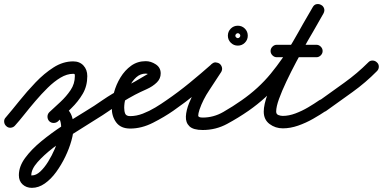

<svg xmlns="http://www.w3.org/2000/svg" viewBox="-30 -586 1847 926"><path d="M0 22Q-9 14 -10 1.5Q-11 -11 -2 -20Q27 -54 63.5 -99.5Q100 -145 141.5 -188.5Q183 -232 228.5 -261Q274 -290 323 -290Q354 -290 372.5 -270Q391 -250 391 -219Q391 -171 369 -133.5Q347 -96 314 -64Q281 -32 250 -1Q241 7 228.5 7Q216 7 207 -2Q199 -11 199 -23.5Q199 -36 208 -45Q233 -68 261.5 -94.5Q290 -121 310.5 -151.5Q331 -182 331 -219Q331 -226 330 -228Q329 -230 323 -230Q293 -230 262 -211.5Q231 -193 200.5 -163Q170 -133 141 -99Q112 -65 87 -33.5Q62 -2 42 20Q34 29 21.5 30Q9 31 0 22ZM250 -1Q241 7 228.5 7Q216 7 207 -2Q199 -11 199 -23.5Q199 -36 208 -45Q219 -55 232.5 -63Q246 -71 262 -71Q286 -71 300 -54.5Q314 -38 319.5 -15.5Q325 7 325 27Q325 54 314.5 92Q304 130 285 169.5Q266 209 241 243.5Q216 278 186 299Q156 320 124 320Q97 320 79 303.5Q61 287 61 259Q61 217 91 176Q121 135 169 95.5Q217 56 272 20Q327 -16 377.5 -46.5Q428 -77 463 -102Q473 -109 485 -106.5Q497 -104 505 -94Q512 -84 509.5 -72Q507 -60 497 -52Q470 -33 423.5 -4.5Q377 24 325 57.5Q273 91 227 126.5Q181 162 151 196Q121 230 121 259Q121 260 119 260Q121 260 124 260Q144 260 164 241.5Q184 223 202 194Q220 165 234 132.5Q248 100 256.5 71.5Q265 43 265 27Q265 17 263 6.5Q261 -4 257 -12Q256 -13 259.5 -12Q263 -11 262 -11Q260 -11 256 -7.5Q252 -4 250 -1Q250 -1 250 -1Q250 -1 250 -1Z M497 -52Q487 -45 475 -47.5Q463 -50 455 -60Q448 -70 450.5 -82Q453 -94 463 -102Q514 -137 568 -164.5Q622 -192 674 -224Q677 -225 681 -228Q685 -231 685 -232Q685 -231 685 -231Q685 -228 686 -227Q682 -231 673 -231Q647 -231 627.5 -213.5Q608 -196 595 -169.5Q582 -143 575.5 -115Q569 -87 569 -66Q569 -49 574 -37.5Q579 -26 598 -26Q628 -26 659 -38Q690 -50 719 -67.5Q748 -85 772 -102Q782 -109 794 -106.5Q806 -104 814 -94Q821 -84 818.5 -72Q816 -60 806 -52Q763 -22 708 6Q653 34 598 34Q553 34 531 5Q509 -24 509 -66Q509 -100 519.5 -139Q530 -178 551 -212.5Q572 -247 602.5 -269Q633 -291 673 -291Q698 -291 721.5 -275.5Q745 -260 745 -232Q745 -207 727 -189Q707 -169 676.5 -155.5Q646 -142 621 -129Q589 -112 558 -92.5Q527 -73 497 -52Q497 -52 497 -52Q497 -52 497 -52Z M806 -52Q796 -45 783.5 -47.5Q771 -50 764 -60Q757 -70 759.5 -82.5Q762 -95 772 -102Q829 -141 884 -186Q939 -231 991 -277Q1000 -286 1011 -285Q1022 -284 1030 -278Q1038 -271 1040.5 -260.5Q1043 -250 1037 -239Q1009 -195 979 -150.5Q949 -106 932 -57Q926 -38 926 -28.5Q926 -19 948 -19Q1000 -19 1047 -46Q1094 -73 1135 -102Q1135 -102 1135 -102Q1135 -102 1135 -102Q1145 -109 1157 -106.5Q1169 -104 1177 -94Q1184 -84 1181.5 -72Q1179 -60 1169 -52Q1120 -18 1065.5 11.5Q1011 41 948 41Q902 41 883.5 23Q865 5 866.5 -24.5Q868 -54 882 -89Q896 -124 916 -159Q936 -194 955.5 -223.5Q975 -253 985 -271Q992 -282 1003.5 -280.5Q1015 -279 1025 -271Q1034 -264 1037.5 -252.5Q1041 -241 1031 -233Q978 -185 921.5 -139Q865 -93 806 -52Q806 -52 806 -52Q806 -52 806 -52ZM1109 -422Q1106 -420 1105.5 -416.5Q1105 -413 1105 -414Q1105 -415 1105.5 -411.5Q1106 -408 1109 -406Q1111 -403 1114.5 -402.5Q1118 -402 1117 -402Q1116 -402 1119.5 -402.5Q1123 -403 1125 -406Q1128 -408 1128.5 -411.5Q1129 -415 1129 -414Q1129 -413 1128.5 -416.5Q1128 -420 1125 -422Q1123 -425 1119.5 -425.5Q1116 -426 1117 -426Q1118 -426 1114.5 -425.5Q1111 -425 1109 -422ZM1069 -414Q1069 -434 1083 -448Q1097 -462 1117 -462Q1137 -462 1151 -448Q1165 -434 1165 -414Q1165 -394 1151 -380Q1137 -366 1117 -366Q1097 -366 1083 -380Q1069 -394 1069 -414Z M1169 -52Q1159 -45 1147 -47.5Q1135 -50 1127 -60Q1120 -70 1122.5 -82Q1125 -94 1135 -102Q1217 -159 1276 -231Q1335 -303 1382.5 -384.5Q1430 -466 1478 -551Q1485 -564 1497 -566Q1509 -568 1519 -562Q1529 -557 1533 -545.5Q1537 -534 1530 -521Q1519 -501 1497.5 -464.5Q1476 -428 1450.5 -382.5Q1425 -337 1399 -288Q1373 -239 1351 -192.5Q1329 -146 1315.5 -108.5Q1302 -71 1302 -48Q1302 -35 1313 -31Q1324 -27 1334 -27Q1363 -27 1395 -39Q1427 -51 1456.5 -68.5Q1486 -86 1509 -102Q1519 -109 1531 -106.5Q1543 -104 1551 -94Q1558 -84 1555.5 -72Q1553 -60 1543 -52Q1515 -33 1480 -13Q1445 7 1407.5 20Q1370 33 1334 33Q1298 33 1270 12Q1242 -9 1242 -48Q1242 -81 1261 -133Q1280 -185 1309.5 -245Q1339 -305 1371.5 -364Q1404 -423 1432.5 -472.5Q1461 -522 1478 -551Q1485 -564 1497 -566Q1509 -568 1519 -562Q1529 -557 1533 -545.5Q1537 -534 1530 -521Q1480 -432 1429.5 -347Q1379 -262 1317 -187Q1255 -112 1169 -52Q1169 -52 1169 -52Q1169 -52 1169 -52ZM1305 -310Q1293 -310 1284 -319Q1275 -328 1275 -340Q1275 -352 1284 -361Q1293 -370 1305 -370Q1353 -370 1400.5 -370Q1448 -370 1496 -370Q1496 -370 1496 -370Q1496 -370 1496 -370Q1508 -370 1517 -361Q1526 -352 1526 -340Q1526 -328 1517 -319Q1508 -310 1496 -310Q1448 -310 1400.5 -310Q1353 -310 1305 -310Q1305 -310 1305 -310Q1305 -310 1305 -310Z M1502 -58Q1494 -68 1496 -80.5Q1498 -93 1509 -100Q1569 -143 1631 -187.5Q1693 -232 1746 -285Q1746 -285 1746 -285Q1746 -285 1746 -285Q1754 -294 1766.5 -294Q1779 -294 1788 -285Q1797 -277 1797 -264.5Q1797 -252 1788 -243Q1734 -188 1670 -142Q1606 -96 1543 -51Q1533 -44 1521 -46Q1509 -48 1502 -58Z"/></svg>

Font: FRB American Cursive Guidelines
Style: Bold Italic
Weight: 700
Italic angle: -25°
Version: Version 2.0;Modular Font Editor K font №1